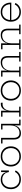

<svg xmlns="http://www.w3.org/2000/svg" viewBox="2290 -2868 588 5208"><g transform="rotate(-90 2584.0 -264.0)"><path d="M323.5 8.5Q243.5 8.5 183.5 -26.2Q123.5 -61 90.2 -122Q57 -183 57 -263Q57 -323.5 75.5 -373.8Q94 -424 128.2 -460.8Q162.5 -497.5 210.2 -517.8Q258 -538 315.5 -538Q375 -538 417.8 -517.5Q460.5 -497 485.5 -462.5Q510.5 -428 518.5 -385.5H530.5L521 -318Q514 -372 487 -412.5Q460 -453 417.2 -475.5Q374.5 -498 319 -498Q254.5 -498 205.5 -468Q156.5 -438 129.5 -385Q102.5 -332 102.5 -263Q102.5 -195 130 -142.8Q157.5 -90.5 207.2 -61.2Q257 -32 324 -32Q394.5 -32 446.2 -64.8Q498 -97.5 524.5 -153L564.5 -135Q533 -69 471.8 -30.2Q410.5 8.5 323.5 8.5ZM521 -318V-528.5H565V-318Z M944.5 8.5Q863.5 8.5 802 -26.2Q740.5 -61 706 -122Q671.5 -183 671.5 -263Q671.5 -343.5 706 -405.5Q740.5 -467.5 801.8 -502.8Q863 -538 944.5 -538Q1026 -538 1087.5 -502.8Q1149 -467.5 1183.5 -405.5Q1218 -343.5 1218 -263Q1218 -183 1183.5 -122Q1149 -61 1087.5 -26.2Q1026 8.5 944.5 8.5ZM944.5 -32Q1012.5 -32 1063.8 -61Q1115 -90 1143.5 -142.2Q1172 -194.5 1172 -263Q1172 -331.5 1143.5 -384.2Q1115 -437 1063.8 -467Q1012.5 -497 944.5 -497Q877 -497 825.8 -467Q774.5 -437 746 -384.2Q717.5 -331.5 717.5 -263Q717.5 -194.5 746 -142.2Q774.5 -90 825.8 -61Q877 -32 944.5 -32Z M1786 -490.5H1675.5V-528.5H1830V-38H1944.5V0H1786ZM1447.5 -528.5V-190.5Q1447.5 -115.5 1480.2 -72.2Q1513 -29 1586 -29Q1644.5 -29 1689.8 -58.2Q1735 -87.5 1760.5 -141.8Q1786 -196 1786 -272.5L1798.5 -166H1783.5Q1768.5 -80 1711.5 -35Q1654.5 10 1573.5 10Q1484.5 10 1444 -41.5Q1403.5 -93 1403.5 -183.5V-490.5H1297V-528.5Z M2184 -38H2295.5V0H2022.5V-38H2140V-490.5H2022.5V-528.5H2184ZM2401 -484Q2393.5 -486 2384.8 -487.2Q2376 -488.5 2363 -488.5Q2281.5 -488.5 2232.8 -425.2Q2184 -362 2184 -250.5L2172 -364H2186.5Q2194.5 -413 2217.5 -452Q2240.5 -491 2278.2 -513.8Q2316 -536.5 2368 -536.5Q2377.5 -536.5 2384.8 -535.8Q2392 -535 2401 -533.5Z M2732.5 8.5Q2651.5 8.5 2590 -26.2Q2528.5 -61 2494 -122Q2459.5 -183 2459.5 -263Q2459.5 -343.5 2494 -405.5Q2528.5 -467.5 2589.8 -502.8Q2651 -538 2732.5 -538Q2814 -538 2875.5 -502.8Q2937 -467.5 2971.5 -405.5Q3006 -343.5 3006 -263Q3006 -183 2971.5 -122Q2937 -61 2875.5 -26.2Q2814 8.5 2732.5 8.5ZM2732.5 -32Q2800.5 -32 2851.8 -61Q2903 -90 2931.5 -142.2Q2960 -194.5 2960 -263Q2960 -331.5 2931.5 -384.2Q2903 -437 2851.8 -467Q2800.5 -497 2732.5 -497Q2665 -497 2613.8 -467Q2562.5 -437 2534 -384.2Q2505.5 -331.5 2505.5 -263Q2505.5 -194.5 2534 -142.2Q2562.5 -90 2613.8 -61Q2665 -32 2732.5 -32Z M3272.5 -38H3379V0H3111V-38H3228.5V-490.5H3111V-528.5H3272.5ZM3625 -38V-341.5Q3625 -415.5 3591.8 -457.8Q3558.5 -500 3485 -500Q3426 -500 3377.8 -471.8Q3329.5 -443.5 3301 -389Q3272.5 -334.5 3272.5 -256.5L3261 -362.5H3275.5Q3286.5 -415 3315.5 -454.5Q3344.5 -494 3389.8 -516Q3435 -538 3495.5 -538Q3586.5 -538 3627.8 -487.5Q3669 -437 3669 -346.5V-38H3779V0H3519V-38Z M4013.5 -38H4120V0H3852V-38H3969.5V-490.5H3852V-528.5H4013.5ZM4366 -38V-341.5Q4366 -415.5 4332.8 -457.8Q4299.5 -500 4226 -500Q4167 -500 4118.8 -471.8Q4070.5 -443.5 4042 -389Q4013.5 -334.5 4013.5 -256.5L4002 -362.5H4016.5Q4027.5 -415 4056.5 -454.5Q4085.5 -494 4130.8 -516Q4176 -538 4236.5 -538Q4327.5 -538 4368.8 -487.5Q4410 -437 4410 -346.5V-38H4520V0H4260V-38Z M4864.5 8.5Q4784.5 8.5 4725 -26.2Q4665.5 -61 4632.8 -122Q4600 -183 4600 -263Q4600 -343.5 4632.8 -405.5Q4665.5 -467.5 4724.2 -502.8Q4783 -538 4861.5 -538Q4939.5 -538 4996.8 -503.5Q5054 -469 5085.5 -408.2Q5117 -347.5 5117 -268Q5117 -262.5 5116.8 -258.2Q5116.5 -254 5116.5 -251H5072.5Q5073 -255.5 5073 -260.5Q5073 -265.5 5073 -271.5Q5073 -338 5047.2 -389Q5021.5 -440 4974 -469Q4926.5 -498 4861.5 -498Q4797 -498 4748 -468Q4699 -438 4671.5 -385Q4644 -332 4644 -263Q4644 -195 4671.5 -142.8Q4699 -90.5 4748.2 -61.2Q4797.5 -32 4864 -32Q4934 -32 4986.8 -65.5Q5039.5 -99 5065.5 -157.5L5107.5 -141.5Q5076.5 -72 5012.8 -31.8Q4949 8.5 4864.5 8.5ZM4627.5 -251V-286.5H5102.5L5115 -251Z"/></g></svg>

Font: Hepta Slab Light
Style: Regular
Weight: 300
Designer: Michael LaGattuta
Foundry: Michael LaGattuta
Version: Version 1.102